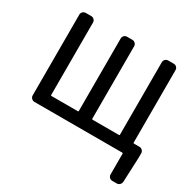

<svg xmlns="http://www.w3.org/2000/svg" viewBox="-197 -947 1394 1374"><g transform="rotate(30 500.0 -260.0)"><path d="M891.6 -100.6Q891.6 -95.7 896.5 -95.7H942.4Q957 -95.7 966.8 -85.4Q976.6 -75.2 976.6 -61.5V-24.4L967.8 178.7Q966.8 193.4 956.5 203.1Q946.3 212.9 931.6 212.9H896.5Q881.8 212.9 872.1 202.6Q862.3 192.4 862.3 178.7V6.8Q862.3 2 857.4 2H131.8Q117.2 2 106.9 -8.3Q96.7 -18.6 96.7 -32.2V-699.2Q96.7 -713.9 106.9 -723.6Q117.2 -733.4 131.8 -733.4H175.8Q189.5 -733.4 199.7 -723.6Q210 -713.9 210 -699.2V-100.6Q210 -95.7 214.8 -95.7H433.6Q438.5 -95.7 438.5 -100.6V-699.2Q438.5 -713.9 448.2 -723.6Q458 -733.4 472.7 -733.4H515.6Q529.3 -733.4 539.6 -723.6Q549.8 -713.9 549.8 -699.2V-100.6Q549.8 -95.7 554.7 -95.7H773.4Q778.3 -95.7 778.3 -100.6V-699.2Q778.3 -713.9 788.1 -723.6Q797.9 -733.4 812.5 -733.4H857.4Q872.1 -733.4 881.8 -723.6Q891.6 -713.9 891.6 -699.2Z"/></g></svg>

Font: Gen Jyuu GothicL Medium
Style: Regular
Weight: 500
Designer: [Source Han Sans]
Ryoko NISHIZUKA  (kana & ideographs); Paul D. Hunt (Latin, Greek & Cyrillic); Wenlong ZHANG  (bopomofo
Version: Version 1.002.20150607